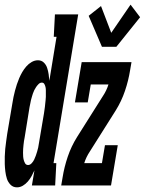

<svg xmlns="http://www.w3.org/2000/svg" viewBox="-45 -797 622 825"><path d="M28 8Q11 8 0 -3.5Q-11 -15 -15.5 -29.5Q-20 -44 -22 -60Q-24 -76 -24.5 -92Q-25 -108 -24.5 -124.5Q-24 -141 -22.5 -157.5Q-21 -174 -18.5 -190Q-16 -206 -14 -222L8 -352Q10 -366 13 -380Q16 -394 19.5 -407.5Q23 -421 27.5 -434.5Q32 -448 37.5 -461Q43 -474 50.5 -487Q58 -500 68 -511.5Q78 -523 91 -530.5Q104 -538 118 -538Q133 -538 143 -528.5Q153 -519 157.5 -505.5Q162 -492 164 -478Q166 -464 167 -450L198 -639H186L191 -735H291L185 -96H197L192 0H92L103 -65Q97 -52 90.5 -40Q84 -28 74.5 -17Q65 -6 53 1Q41 8 28 8ZM76 -88Q84 -88 91 -95.5Q98 -103 102 -111.5Q106 -120 109 -128.5Q112 -137 114.5 -145.5Q117 -154 119 -162.5Q121 -171 122 -180L144 -310Q145 -317 146 -324Q147 -331 148 -338.5Q149 -346 149.5 -353Q150 -360 151 -367Q152 -374 152 -381Q152 -388 152 -395.5Q152 -403 152 -409.5Q152 -416 150.5 -423Q149 -430 145.5 -436Q142 -442 135 -442Q127 -442 121 -436Q115 -430 110.5 -423.5Q106 -417 102.5 -410Q99 -403 96.5 -395.5Q94 -388 92 -381Q90 -374 88 -366.5Q86 -359 85 -351.5Q84 -344 82 -337L61 -207Q59 -199 58 -190.5Q57 -182 56 -174Q55 -166 54.5 -157.5Q54 -149 54 -141Q54 -133 54.5 -125Q55 -117 57 -109.5Q59 -102 63 -95Q67 -88 76 -88ZM393 -596 336 -729 389 -771 433 -656 516 -777 557 -723 455 -596ZM218 0 224 -35Q231 -79 246 -123.5Q261 -168 286 -208L397 -384Q405 -396 411 -408.5Q417 -421 421 -434H345L332 -357H277L306 -530H520L514 -495Q507 -451 492 -406.5Q477 -362 452 -322L341 -146Q333 -134 327 -121.5Q321 -109 317 -96H393L406 -173H461L432 0Z"/></svg>

Font: Iosevka Curly Slab Oblique
Style: Bold
Weight: 700
Italic angle: -9°
Monospace: yes
Designer: Belleve Invis
Foundry: Belleve Invis
Version: Version 11.1.0; ttfautohint (v1.8.3)